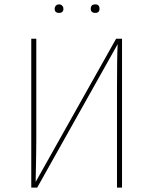

<svg xmlns="http://www.w3.org/2000/svg" viewBox="-20 -858 701 878"><path d="M270 -818Q270 -799 250 -799Q230 -799 230 -818Q230 -826 235.5 -832Q241 -838 250 -838Q259 -838 264.5 -832Q270 -826 270 -818ZM416 -838Q435 -838 435 -818Q435 -799 416 -799Q395 -799 395 -818Q395 -838 416 -838ZM538 -681V0H515V-456Q515 -601 518 -656L150 0H123V-681H146V-219Q146 -164 143 -26L511 -681Z"/></svg>

Font: FiraGO Thin
Style: Regular
Weight: 100
Designer: bBox Type
Foundry: bBox Type GmbH
Version: Version 1.001;PS 001.001;hotconv 1.0.88;makeotf.lib2.5.64775